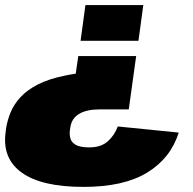

<svg xmlns="http://www.w3.org/2000/svg" viewBox="-34 -560 757 753"><path d="M-10 -58Q-5 -88 7.5 -119Q20 -150 46 -178.5Q72 -207 115 -229Q158 -251 223 -264Q242 -268 263 -271L273 -340H500L471 -131H357Q306 -131 276.5 -113.5Q247 -96 242 -61L240 -48Q238 -33 242 -17.5Q246 -2 263 8Q280 18 316 18Q362 18 388.5 -5.5Q415 -29 428 -64L667 -40Q635 61 543 117Q451 173 294 173Q130 173 52 117.5Q-26 62 -12 -41ZM282 -400 301 -540H528L509 -400Z"/></svg>

Font: Pathway Extreme 8pt Thin 12pt Black
Style: Italic
Weight: 900
Italic angle: -8°
Version: Version 1.001;gftools[0.9.26]